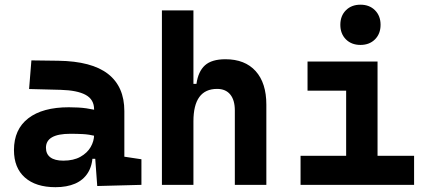

<svg xmlns="http://www.w3.org/2000/svg" viewBox="-20 -776 1798 806"><path d="M388.2 4.9 377 -148.4 375 -215.8V-316.9Q375 -358.4 339.6 -377.7Q304.2 -397 234.4 -398.9L102.1 -402.3L111.8 -522.5L224.6 -521Q365.2 -519 433.6 -465.6Q502 -412.1 502 -309.6V-118.2L573.7 -107.4V0ZM212.9 9.8Q130.4 9.8 84.5 -30.8Q38.6 -71.3 38.6 -146Q38.6 -232.9 98.6 -279.3Q158.7 -325.7 269 -325.7Q311.5 -325.7 342.5 -321.3Q373.5 -316.9 405.3 -307.6L383.8 -204.6Q352.5 -211.9 327.6 -213.1Q302.7 -214.4 275.4 -214.4Q172.9 -214.4 172.9 -155.8Q172.9 -129.4 191.4 -115.5Q210 -101.6 245.6 -101.6Q288.6 -101.6 317.4 -117.7Q346.2 -133.8 360.6 -158.7Q375 -183.6 375 -210V-242.2L393.6 -109.4H352.1L369.1 -125Q367.7 -80.1 348.6 -50Q329.6 -20 295.2 -5.1Q260.7 9.8 212.9 9.8Z M965.8 0V-312.5Q965.8 -355.9 946.5 -379.4Q927.2 -402.8 891.4 -402.8Q792 -402.8 792 -266.6L761.7 -423.8H804.7Q812 -476.1 840.3 -501.7Q868.7 -527.3 926.3 -527.3Q1008.3 -527.3 1053.2 -477.5Q1098.1 -427.7 1098.1 -336.9V0ZM659.7 0V-732.4H792V0Z M1433.1 0V-488.3H1564.9V0ZM1241.7 0V-122.1H1442.9V0ZM1555.2 0V-122.1H1718.3V0ZM1271 -395.5V-517.6H1564.9V-395.5ZM1493.2 -587.4Q1455.6 -587.4 1432.1 -610.8Q1408.7 -634.3 1408.7 -671.9Q1408.7 -709.5 1432.1 -732.9Q1455.6 -756.3 1493.2 -756.3Q1530.8 -756.3 1554.2 -732.9Q1577.6 -709.5 1577.6 -671.9Q1577.6 -634.3 1554.2 -610.8Q1530.8 -587.4 1493.2 -587.4Z"/></svg>

Font: Cascadia Code PL
Style: Regular
Weight: 400
Monospace: yes
Designer: Aaron Bell
Foundry: Saja Typeworks
Version: Version 2102.003